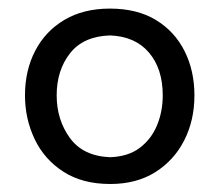

<svg xmlns="http://www.w3.org/2000/svg" viewBox="-20 -791 522 458"><path d="M243.2 -352.1Q176.3 -352.1 130.9 -381.6Q85.4 -411.1 62.5 -459.5Q39.6 -507.8 39.6 -563.5Q39.6 -623 64 -669.9Q88.4 -716.8 133.8 -743.7Q179.2 -770.5 242.2 -770.5Q307.1 -770.5 352.1 -743.2Q397 -715.8 420.4 -668.9Q443.8 -622.1 443.8 -563.5Q443.8 -503.9 419.4 -456.1Q395 -408.2 350.1 -380.1Q305.2 -352.1 243.2 -352.1ZM242.7 -416Q285.6 -417.5 313.2 -438.2Q340.8 -459 354.5 -491.9Q368.2 -524.9 368.2 -563.5Q368.2 -627 335.4 -665.5Q302.7 -704.1 242.7 -706.5Q179.2 -704.6 147.2 -664.1Q115.2 -623.5 115.2 -563.5Q115.2 -505.4 146.7 -461.9Q178.2 -418.5 242.7 -416Z"/></svg>

Font: Pinar Medium
Style: Regular
Weight: 500
Designer: Amin Abedi
Version: Version 3.000